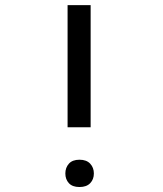

<svg xmlns="http://www.w3.org/2000/svg" viewBox="-20 -731 640 756"><path d="M251.2 -9.8Q237.3 -24.9 237.3 -47.9Q237.3 -70.8 251.2 -86.4Q265.1 -102.1 293 -102.1Q320.8 -102.1 335.2 -86.4Q349.6 -70.8 349.6 -47.9Q349.6 -24.9 335.2 -9.8Q320.8 5.4 293 5.4Q265.1 5.4 251.2 -9.8ZM336.9 -230H246.1V-710.9H336.9Z"/></svg>

Font: RobotoMono-Regular
Style: Regular
Weight: 400
Designer: Google
Version: Version 2.000985; 2015; ttfautohint (v1.3)